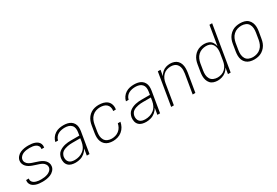

<svg xmlns="http://www.w3.org/2000/svg" viewBox="57 -1721 3918 2714"><g transform="rotate(-30 2016.0 -363.5)"><path d="M236 8Q269 8 302 3Q335 -2 367.5 -15Q400 -28 425.5 -55Q451 -82 456 -115Q461 -143 452 -168.5Q443 -194 425.5 -212.5Q408 -231 385.5 -244Q363 -257 338 -266Q313 -275 287.5 -283Q262 -291 237 -299.5Q212 -308 189.5 -321.5Q167 -335 153.5 -358.5Q140 -382 145 -409Q149 -434 169 -454Q189 -474 213.5 -483Q238 -492 263 -495.5Q288 -499 313 -499Q338 -499 362.5 -495.5Q387 -492 408.5 -482Q430 -472 443.5 -451.5Q457 -431 453 -406Q453 -403 452 -400H496Q496 -404 497 -408Q501 -435 491.5 -459.5Q482 -484 462 -499.5Q442 -515 417.5 -523.5Q393 -532 366.5 -535Q340 -538 313 -538Q281 -538 249 -533Q217 -528 185.5 -514.5Q154 -501 130.5 -474Q107 -447 102 -416Q97 -388 106 -362.5Q115 -337 132.5 -318Q150 -299 172.5 -286Q195 -273 220 -264Q245 -255 270 -247Q295 -239 320.5 -230.5Q346 -222 368 -209Q390 -196 404 -172.5Q418 -149 414 -121Q409 -95 387.5 -75.5Q366 -56 340 -47Q314 -38 288 -34.5Q262 -31 236 -31Q216 -31 195.5 -33Q175 -35 155.5 -41Q136 -47 119.5 -57.5Q103 -68 93.5 -86Q84 -104 88 -124Q88 -127 89 -130H46Q45 -126 44 -122Q40 -95 51 -70Q62 -45 83 -30Q104 -15 129 -6.5Q154 2 181.5 5Q209 8 236 8Z M777 8Q816 8 855 -3.5Q894 -15 926.5 -42.5Q959 -70 979 -106L961 0H1005L1062 -343Q1067 -375 1064.5 -406.5Q1062 -438 1047 -464.5Q1032 -491 1007 -508Q982 -525 951 -531.5Q920 -538 888 -538Q853 -538 818.5 -531Q784 -524 752.5 -504Q721 -484 700 -453.5Q679 -423 672 -388H716Q721 -415 738.5 -438.5Q756 -462 781.5 -475.5Q807 -489 834 -494Q861 -499 888 -499Q918 -499 947 -490.5Q976 -482 995.5 -460.5Q1015 -439 1019.5 -409.5Q1024 -380 1019 -349L1011 -298H877Q851 -298 825.5 -296Q800 -294 774.5 -288Q749 -282 724.5 -271.5Q700 -261 678 -244Q656 -227 644 -202.5Q632 -178 627 -153Q622 -119 629 -86.5Q636 -54 658 -31.5Q680 -9 711.5 -0.5Q743 8 777 8ZM786 -31Q760 -31 736 -37Q712 -43 695 -60Q678 -77 672.5 -101.5Q667 -126 671 -151Q675 -171 686 -190.5Q697 -210 715.5 -222Q734 -234 754.5 -241Q775 -248 795.5 -252Q816 -256 836 -257.5Q856 -259 877 -259H1004L995 -205Q989 -169 972.5 -135Q956 -101 925 -76.5Q894 -52 858 -41.5Q822 -31 786 -31Z M1388 8Q1425 8 1463.5 -3Q1502 -14 1534.5 -40.5Q1567 -67 1586 -102.5Q1605 -138 1612 -177H1569Q1563 -146 1547.5 -117.5Q1532 -89 1505.5 -68.5Q1479 -48 1448.5 -39.5Q1418 -31 1388 -31Q1353 -31 1322 -44.5Q1291 -58 1274 -86.5Q1257 -115 1254.5 -149.5Q1252 -184 1258 -219L1276 -329Q1282 -362 1296 -394.5Q1310 -427 1336.5 -452Q1363 -477 1396.5 -488Q1430 -499 1463 -499Q1492 -499 1520 -492Q1548 -485 1568.5 -466.5Q1589 -448 1597 -420Q1605 -392 1600 -363Q1600 -361 1599 -359H1643V-364Q1650 -401 1639 -437.5Q1628 -474 1601 -497Q1574 -520 1537.5 -529Q1501 -538 1463 -538Q1431 -538 1398 -530.5Q1365 -523 1335.5 -504.5Q1306 -486 1284.5 -458.5Q1263 -431 1251 -399.5Q1239 -368 1234 -335L1216 -225Q1210 -190 1210.5 -154.5Q1211 -119 1223.5 -87.5Q1236 -56 1260.5 -33.5Q1285 -11 1318.5 -1.5Q1352 8 1388 8Z M1929 8Q1968 8 2007 -3.5Q2046 -15 2078.5 -42.5Q2111 -70 2131 -106L2113 0H2157L2214 -343Q2219 -375 2216.5 -406.5Q2214 -438 2199 -464.5Q2184 -491 2159 -508Q2134 -525 2103 -531.5Q2072 -538 2040 -538Q2005 -538 1970.5 -531Q1936 -524 1904.5 -504Q1873 -484 1852 -453.5Q1831 -423 1824 -388H1868Q1873 -415 1890.5 -438.5Q1908 -462 1933.5 -475.5Q1959 -489 1986 -494Q2013 -499 2040 -499Q2070 -499 2099 -490.5Q2128 -482 2147.5 -460.5Q2167 -439 2171.5 -409.5Q2176 -380 2171 -349L2163 -298H2029Q2003 -298 1977.5 -296Q1952 -294 1926.5 -288Q1901 -282 1876.5 -271.5Q1852 -261 1830 -244Q1808 -227 1796 -202.5Q1784 -178 1779 -153Q1774 -119 1781 -86.5Q1788 -54 1810 -31.5Q1832 -9 1863.5 -0.5Q1895 8 1929 8ZM1938 -31Q1912 -31 1888 -37Q1864 -43 1847 -60Q1830 -77 1824.5 -101.5Q1819 -126 1823 -151Q1827 -171 1838 -190.5Q1849 -210 1867.5 -222Q1886 -234 1906.5 -241Q1927 -248 1947.5 -252Q1968 -256 1988 -257.5Q2008 -259 2029 -259H2156L2147 -205Q2141 -169 2124.5 -135Q2108 -101 2077 -76.5Q2046 -52 2010 -41.5Q1974 -31 1938 -31Z M2338 0H2382L2437 -333Q2442 -365 2455.5 -396.5Q2469 -428 2494.5 -453Q2520 -478 2552.5 -488.5Q2585 -499 2618 -499Q2618 -499 2618 -499Q2618 -499 2618 -499Q2645 -499 2670.5 -490.5Q2696 -482 2713 -463Q2730 -444 2738 -418.5Q2746 -393 2745.5 -366Q2745 -339 2741 -311L2689 0H2733L2784 -305Q2789 -339 2789 -373Q2789 -407 2779 -438.5Q2769 -470 2747 -493.5Q2725 -517 2693 -527.5Q2661 -538 2628 -538Q2594 -538 2560 -527.5Q2526 -517 2498.5 -492Q2471 -467 2454 -435L2470 -530H2426Z M3097 8Q3132 8 3168 -3Q3204 -14 3233.5 -39.5Q3263 -65 3281 -98L3265 0H3309L3431 -735H3387L3334 -416Q3328 -451 3309 -481Q3290 -511 3256.5 -524.5Q3223 -538 3185 -538Q3153 -538 3121 -530Q3089 -522 3060.5 -503Q3032 -484 3011 -456.5Q2990 -429 2978.5 -398Q2967 -367 2962 -335L2944 -225Q2938 -191 2938 -157Q2938 -123 2947.5 -92Q2957 -61 2978 -37Q2999 -13 3031 -2.5Q3063 8 3097 8ZM3117 -31Q3082 -31 3050.5 -44.5Q3019 -58 3002 -86.5Q2985 -115 2982.5 -149.5Q2980 -184 2986 -219L3004 -329Q3010 -362 3024 -394.5Q3038 -427 3065 -452Q3092 -477 3125.5 -488Q3159 -499 3193 -499Q3221 -499 3246.5 -490.5Q3272 -482 3289 -462Q3306 -442 3313.5 -416.5Q3321 -391 3321 -363Q3321 -335 3316 -307L3298 -197Q3293 -165 3279.5 -133.5Q3266 -102 3240 -77Q3214 -52 3181.5 -41.5Q3149 -31 3117 -31Z M3692 8Q3725 8 3758 1Q3791 -6 3821 -25Q3851 -44 3873.5 -71.5Q3896 -99 3908 -130.5Q3920 -162 3925 -195L3944 -305Q3950 -341 3949 -376Q3948 -411 3935.5 -442.5Q3923 -474 3898.5 -497Q3874 -520 3840 -529Q3806 -538 3771 -538Q3738 -538 3705 -531Q3672 -524 3642 -505.5Q3612 -487 3589.5 -459Q3567 -431 3555 -399.5Q3543 -368 3538 -335L3520 -225Q3514 -190 3514.5 -154.5Q3515 -119 3527.5 -87.5Q3540 -56 3565 -33.5Q3590 -11 3623.5 -1.5Q3657 8 3692 8ZM3693 -31Q3659 -31 3627 -44Q3595 -57 3578 -86Q3561 -115 3558.5 -149.5Q3556 -184 3562 -219L3580 -329Q3586 -362 3600 -394.5Q3614 -427 3641.5 -452.5Q3669 -478 3702.5 -488.5Q3736 -499 3770 -499Q3805 -499 3836.5 -486Q3868 -473 3885 -444Q3902 -415 3904.5 -380.5Q3907 -346 3901 -311L3883 -201Q3877 -168 3863 -135.5Q3849 -103 3822 -78Q3795 -53 3761 -42Q3727 -31 3693 -31Z"/></g></svg>

Font: Iosevka Sparkle XLtObl
Style: Regular
Weight: 200
Italic angle: -9°
Designer: Belleve Invis
Foundry: Belleve Invis
Version: Version 4.5.0; ttfautohint (v1.8.3)